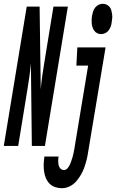

<svg xmlns="http://www.w3.org/2000/svg" viewBox="-65 -770 612 1013"><path d="M-45 0 76 -735H144L150 -299Q153 -334 158 -369.5Q163 -405 169 -441L217 -735H293L172 0H103L98 -436Q95 -401 90 -365.5Q85 -330 79 -294L31 0ZM468 -590Q458 -590 448.5 -594.5Q439 -599 433 -607Q427 -615 423.5 -625Q420 -635 419 -645.5Q418 -656 418.5 -667.5Q419 -679 421 -689Q423 -700 426.5 -710.5Q430 -721 437.5 -730.5Q445 -740 456 -745Q467 -750 477 -750Q488 -750 497.5 -745.5Q507 -741 513.5 -733Q520 -725 522.5 -715Q525 -705 526.5 -694.5Q528 -684 527 -672.5Q526 -661 524 -651Q523 -640 519 -629.5Q515 -619 508 -609.5Q501 -600 490 -595Q479 -590 468 -590ZM262 223Q243 223 225.5 217Q208 211 196 198.5Q184 186 177 169.5Q170 153 167.5 134.5Q165 116 165.5 97Q166 78 169 59V56H244V57Q242 68 242 79Q242 90 244 100.5Q246 111 253.5 119Q261 127 273 127Q283 127 291 118Q299 109 303.5 99Q308 89 311.5 78.5Q315 68 318 58Q321 48 323 37.5Q325 27 327 17L400 -424H338L343 -520H492L400 32Q397 53 392 73Q387 93 380 113Q373 133 362 152Q351 171 336.5 187.5Q322 204 302 213.5Q282 223 262 223Z"/></svg>

Font: Iosevka
Style: Bold Italic
Weight: 700
Italic angle: -9°
Monospace: yes
Designer: Belleve Invis
Foundry: Belleve Invis
Version: Version 32.5.0; ttfautohint (v1.8.4)